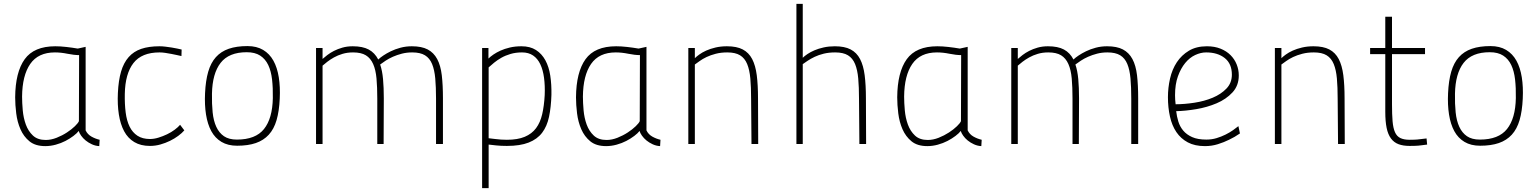

<svg xmlns="http://www.w3.org/2000/svg" viewBox="-20 -750 8020 1000"><path d="M426 -71Q436 -50 456.5 -38.5Q477 -27 499 -22L497 11Q477 10 458.5 1.5Q440 -7 426 -18.5Q412 -30 402.5 -43.5Q393 -57 390 -68Q381 -56 362.5 -42Q344 -28 321 -16Q298 -4 270.5 3.5Q243 11 216 11Q164 11 133.5 -14Q103 -39 86.5 -77Q70 -115 64.5 -159.5Q59 -204 59 -243Q60 -374 108.5 -441.5Q157 -509 268 -509Q294 -509 325 -505.5Q356 -502 385 -497L426 -506ZM218 -21Q246 -21 275 -32.5Q304 -44 328.5 -60Q353 -76 370 -92.5Q387 -109 391 -119L392 -463Q366 -463 331.5 -470Q297 -477 266 -477Q179 -477 137.5 -417Q96 -357 95 -247Q95 -215 98.5 -175.5Q102 -136 114.5 -101.5Q127 -67 151.5 -44Q176 -21 218 -21Z M811 -509Q825 -509 841.5 -507Q858 -505 874 -502.5Q890 -500 903.5 -497Q917 -494 926 -492L925 -458Q916 -460 902.5 -463Q889 -466 873.5 -469Q858 -472 841.5 -474.5Q825 -477 811 -477Q718 -477 675 -421.5Q632 -366 630 -261Q629 -208 634.5 -164.5Q640 -121 655 -90.5Q670 -60 696 -43Q722 -26 761 -26Q782 -26 805 -33Q828 -40 850 -50.5Q872 -61 890 -74.5Q908 -88 918 -100L940 -71Q928 -57 908.5 -42.5Q889 -28 865.5 -16.5Q842 -5 815.5 2.5Q789 10 761 10Q713 10 679.5 -10Q646 -30 626.5 -66.5Q607 -103 599 -154Q591 -205 594 -266Q597 -331 610.5 -377Q624 -423 650 -452.5Q676 -482 715.5 -495.5Q755 -509 811 -509Z M1215 9Q1167 9 1133.5 -11Q1100 -31 1080.5 -67Q1061 -103 1053 -153.5Q1045 -204 1048 -265Q1051 -330 1064.5 -376.5Q1078 -423 1104.5 -452.5Q1131 -482 1171.5 -496Q1212 -510 1269 -510Q1317 -510 1350.5 -490Q1384 -470 1404 -434Q1424 -398 1432 -347.5Q1440 -297 1437 -236Q1434 -171 1420.5 -124.5Q1407 -78 1380 -48.5Q1353 -19 1312.5 -5Q1272 9 1215 9ZM1214 -23Q1311 -23 1355 -78Q1399 -133 1401 -239Q1402 -292 1397 -336Q1392 -380 1377 -411.5Q1362 -443 1335 -460.5Q1308 -478 1265 -478Q1172 -478 1129 -422.5Q1086 -367 1084 -262Q1083 -209 1087.5 -165Q1092 -121 1106.5 -89.5Q1121 -58 1146.5 -40.5Q1172 -23 1214 -23Z M1626 0V-500H1660V-443Q1670 -452 1685 -463.5Q1700 -475 1719.5 -485Q1739 -495 1763.5 -502Q1788 -509 1817 -509Q1869 -509 1900.5 -492Q1932 -475 1950 -440Q1959 -449 1976 -460.5Q1993 -472 2015.5 -483Q2038 -494 2066 -501.5Q2094 -509 2125 -509Q2176 -509 2207.5 -492.5Q2239 -476 2257 -442.5Q2275 -409 2281 -358Q2287 -307 2287 -238V0H2251V-236Q2251 -296 2247 -341Q2243 -386 2230.5 -416.5Q2218 -447 2193.5 -462Q2169 -477 2127 -477Q2098 -477 2073 -470.5Q2048 -464 2026.5 -454.5Q2005 -445 1988.5 -434Q1972 -423 1960 -414Q1971 -382 1975 -338Q1979 -294 1979 -238L1978 0H1945V-236Q1945 -296 1941 -341Q1937 -386 1923.5 -416.5Q1910 -447 1885.5 -462Q1861 -477 1819 -477Q1789 -477 1764 -469.5Q1739 -462 1719.5 -451Q1700 -440 1685 -428.5Q1670 -417 1660 -408V0Z M2620 -22Q2676 -22 2713 -37.5Q2750 -53 2772 -82.5Q2794 -112 2804 -155.5Q2814 -199 2817 -255Q2819 -304 2813.5 -345Q2808 -386 2794 -415.5Q2780 -445 2756.5 -461Q2733 -477 2699 -477Q2666 -477 2639 -469Q2612 -461 2591 -449Q2570 -437 2553.5 -423.5Q2537 -410 2525 -399V-30Q2542 -28 2559 -26Q2573 -24 2589.5 -23Q2606 -22 2620 -22ZM2696 -509Q2741 -509 2771.5 -489.5Q2802 -470 2820.5 -436Q2839 -402 2846 -356Q2853 -310 2852 -256Q2850 -191 2839.5 -141.5Q2829 -92 2803.5 -58.5Q2778 -25 2733.5 -7.5Q2689 10 2620 10Q2589 10 2565.5 7.5Q2542 5 2525 3V230H2491V-500H2524V-445Q2534 -455 2550 -466Q2566 -477 2587 -486.5Q2608 -496 2635.5 -502.5Q2663 -509 2696 -509Z M3347 -71Q3357 -50 3377.5 -38.5Q3398 -27 3420 -22L3418 11Q3398 10 3379.5 1.5Q3361 -7 3347 -18.5Q3333 -30 3323.5 -43.5Q3314 -57 3311 -68Q3302 -56 3283.5 -42Q3265 -28 3242 -16Q3219 -4 3191.5 3.5Q3164 11 3137 11Q3085 11 3054.5 -14Q3024 -39 3007.5 -77Q2991 -115 2985.5 -159.5Q2980 -204 2980 -243Q2981 -374 3029.5 -441.5Q3078 -509 3189 -509Q3215 -509 3246 -505.5Q3277 -502 3306 -497L3347 -506ZM3139 -21Q3167 -21 3196 -32.5Q3225 -44 3249.5 -60Q3274 -76 3291 -92.5Q3308 -109 3312 -119L3313 -463Q3287 -463 3252.5 -470Q3218 -477 3187 -477Q3100 -477 3058.5 -417Q3017 -357 3016 -247Q3016 -215 3019.5 -175.5Q3023 -136 3035.5 -101.5Q3048 -67 3072.5 -44Q3097 -21 3139 -21Z M3565 0V-500H3599V-447Q3607 -455 3622 -466Q3637 -477 3658 -486.5Q3679 -496 3706.5 -502.5Q3734 -509 3766 -509Q3817 -509 3848.5 -492.5Q3880 -476 3897.5 -442.5Q3915 -409 3921.5 -358Q3928 -307 3928 -238L3929 0H3894L3892 -236Q3892 -296 3888 -341Q3884 -386 3871.5 -416.5Q3859 -447 3834.5 -462Q3810 -477 3768 -477Q3735 -477 3708 -470Q3681 -463 3660 -453Q3639 -443 3624 -432Q3609 -421 3599 -414V0Z M4128 0V-730H4161V-449Q4170 -458 4185.5 -468.5Q4201 -479 4222 -488Q4243 -497 4270 -503Q4297 -509 4328 -509Q4379 -509 4410.5 -492.5Q4442 -476 4459.5 -442.5Q4477 -409 4483.5 -358Q4490 -307 4490 -238L4491 0H4456L4454 -236Q4454 -296 4450 -341Q4446 -386 4433.5 -416.5Q4421 -447 4396.5 -462Q4372 -477 4330 -477Q4297 -477 4270.5 -470.5Q4244 -464 4223 -454Q4202 -444 4186.5 -433.5Q4171 -423 4161 -416V0Z M5020 -71Q5030 -50 5050.5 -38.5Q5071 -27 5093 -22L5091 11Q5071 10 5052.5 1.5Q5034 -7 5020 -18.5Q5006 -30 4996.5 -43.5Q4987 -57 4984 -68Q4975 -56 4956.5 -42Q4938 -28 4915 -16Q4892 -4 4864.5 3.5Q4837 11 4810 11Q4758 11 4727.5 -14Q4697 -39 4680.5 -77Q4664 -115 4658.5 -159.5Q4653 -204 4653 -243Q4654 -374 4702.5 -441.5Q4751 -509 4862 -509Q4888 -509 4919 -505.5Q4950 -502 4979 -497L5020 -506ZM4812 -21Q4840 -21 4869 -32.5Q4898 -44 4922.5 -60Q4947 -76 4964 -92.5Q4981 -109 4985 -119L4986 -463Q4960 -463 4925.5 -470Q4891 -477 4860 -477Q4773 -477 4731.5 -417Q4690 -357 4689 -247Q4689 -215 4692.5 -175.5Q4696 -136 4708.5 -101.5Q4721 -67 4745.5 -44Q4770 -21 4812 -21Z M5247 0V-500H5281V-443Q5291 -452 5306 -463.5Q5321 -475 5340.5 -485Q5360 -495 5384.5 -502Q5409 -509 5438 -509Q5490 -509 5521.5 -492Q5553 -475 5571 -440Q5580 -449 5597 -460.5Q5614 -472 5636.5 -483Q5659 -494 5687 -501.5Q5715 -509 5746 -509Q5797 -509 5828.5 -492.5Q5860 -476 5878 -442.5Q5896 -409 5902 -358Q5908 -307 5908 -238V0H5872V-236Q5872 -296 5868 -341Q5864 -386 5851.5 -416.5Q5839 -447 5814.5 -462Q5790 -477 5748 -477Q5719 -477 5694 -470.5Q5669 -464 5647.5 -454.5Q5626 -445 5609.5 -434Q5593 -423 5581 -414Q5592 -382 5596 -338Q5600 -294 5600 -238L5599 0H5566V-236Q5566 -296 5562 -341Q5558 -386 5544.5 -416.5Q5531 -447 5506.5 -462Q5482 -477 5440 -477Q5410 -477 5385 -469.5Q5360 -462 5340.5 -451Q5321 -440 5306 -428.5Q5291 -417 5281 -408V0Z M6263 -23Q6291 -23 6316 -30.5Q6341 -38 6363 -49Q6385 -60 6402 -72Q6419 -84 6430 -93L6438 -55Q6411 -36 6381 -22Q6355 -9 6323 1Q6291 11 6256 11Q6203 11 6166.5 -8.5Q6130 -28 6107 -62Q6084 -96 6073.5 -143Q6063 -190 6063 -244Q6063 -293 6074 -341Q6085 -389 6109.5 -426Q6134 -463 6172.5 -486Q6211 -509 6266 -509Q6306 -509 6337 -496.5Q6368 -484 6389 -463Q6410 -442 6421 -414.5Q6432 -387 6432 -357Q6432 -304 6399 -268.5Q6366 -233 6316.5 -212Q6267 -191 6210.5 -181.5Q6154 -172 6106 -171Q6109 -144 6117 -117.5Q6125 -91 6142.5 -70Q6160 -49 6189 -36Q6218 -23 6263 -23ZM6103 -207Q6149 -207 6201 -215Q6253 -223 6296 -241Q6339 -259 6367.5 -288.5Q6396 -318 6396 -361Q6396 -418 6359 -447.5Q6322 -477 6262 -477Q6234 -477 6205 -463.5Q6176 -450 6153 -422Q6130 -394 6115 -352.5Q6100 -311 6100 -254Q6100 -231 6103 -207Z M6620 0V-500H6654V-447Q6662 -455 6677 -466Q6692 -477 6713 -486.5Q6734 -496 6761.5 -502.5Q6789 -509 6821 -509Q6872 -509 6903.5 -492.5Q6935 -476 6952.5 -442.5Q6970 -409 6976.5 -358Q6983 -307 6983 -238L6984 0H6949L6947 -236Q6947 -296 6943 -341Q6939 -386 6926.5 -416.5Q6914 -447 6889.5 -462Q6865 -477 6823 -477Q6790 -477 6763 -470Q6736 -463 6715 -453Q6694 -443 6679 -432Q6664 -421 6654 -414V0Z M7230 -468V-206Q7230 -154 7233 -118.5Q7236 -83 7245.5 -61.5Q7255 -40 7273.5 -31Q7292 -22 7322 -22Q7333 -22 7347.5 -22.5Q7362 -23 7376 -25Q7392 -27 7410 -29L7413 3Q7397 5 7381 7Q7367 9 7351 9.5Q7335 10 7322 10Q7288 10 7264 1Q7240 -8 7224.5 -29Q7209 -50 7202 -84Q7195 -118 7195 -168V-468H7116V-500H7195V-663H7230V-500H7402V-468Z M7689 9Q7641 9 7607.5 -11Q7574 -31 7554.5 -67Q7535 -103 7527 -153.5Q7519 -204 7522 -265Q7525 -330 7538.5 -376.5Q7552 -423 7578.5 -452.5Q7605 -482 7645.5 -496Q7686 -510 7743 -510Q7791 -510 7824.5 -490Q7858 -470 7878 -434Q7898 -398 7906 -347.5Q7914 -297 7911 -236Q7908 -171 7894.5 -124.5Q7881 -78 7854 -48.5Q7827 -19 7786.5 -5Q7746 9 7689 9ZM7688 -23Q7785 -23 7829 -78Q7873 -133 7875 -239Q7876 -292 7871 -336Q7866 -380 7851 -411.5Q7836 -443 7809 -460.5Q7782 -478 7739 -478Q7646 -478 7603 -422.5Q7560 -367 7558 -262Q7557 -209 7561.5 -165Q7566 -121 7580.5 -89.5Q7595 -58 7620.5 -40.5Q7646 -23 7688 -23Z"/></svg>

Font: Panefresco 1wt
Style: Regular
Weight: 250
Version: Version 1.000